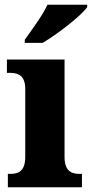

<svg xmlns="http://www.w3.org/2000/svg" viewBox="-20 -786 386 806"><path d="M84 -619V-606H159C222 -643 322 -721 346 -756V-766H179C159 -721 112 -659 84 -619ZM13 0H324V-56H314C277 -56 251 -71 251 -127V-536H9V-480H25C60 -480 86 -465 86 -413V-128C86 -71 61 -56 24 -56H13Z"/></svg>

Font: Noto Serif Devanagari SemiCondensed ExtraBold
Style: Regular
Weight: 800
Width: 4
Designer: Universal Thirst, Indian Type Foundry and the Monotype Design Team
Foundry: Monotype Imaging Inc.
Version: Version 2.004